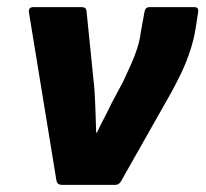

<svg xmlns="http://www.w3.org/2000/svg" viewBox="-20 -517 575 537"><path d="M152 0Q141 0 138 -11L61 -482Q59 -497 73 -497H209Q221 -497 222 -486L244 -269Q246 -238 247 -207.5Q248 -177 249 -146H251Q261 -167 272 -188Q283 -209 293 -230L325 -290Q336 -314 346 -336Q356 -358 363.5 -381Q371 -404 374 -428L384 -483Q386 -497 398 -497H524Q537 -497 534 -482L527 -437Q522 -406 512 -375.5Q502 -345 488 -315Q474 -285 456 -253L319 -11Q313 0 303 0Z"/></svg>

Font: Sofia Sans Semi Condensed Black
Style: Italic
Weight: 900
Italic angle: -9°
Version: Version 4.100